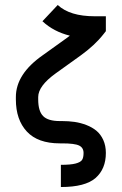

<svg xmlns="http://www.w3.org/2000/svg" viewBox="-20 -565 490 773"><path d="M406.2 -439.5 396.5 -427.2Q361.8 -382.8 304.2 -341.3L204.1 -269.5Q133.8 -218.8 133.8 -174.3V-164.6Q133.8 -117.7 153.6 -97.7Q173.3 -77.6 220.7 -77.6H229.5Q256.3 -77.6 280 -74.2Q303.7 -70.8 327.4 -61.8Q351.1 -52.7 368.2 -38.6Q385.3 -24.4 395.8 -1.5Q406.2 21.5 406.2 50.8Q406.2 115.2 364.7 151.6Q323.2 188 225.1 188V98.6Q264.6 98.6 284.7 93.3Q304.7 87.9 310.5 78.6Q316.4 69.3 316.4 50.8Q316.4 29.8 298.6 21Q280.8 12.2 229.5 12.2H220.7Q132.3 12.2 88.1 -35.4Q43.9 -83 43.9 -164.6V-174.3Q43.9 -267.1 152.3 -342.8L252.4 -414.6L261.2 -421.4Q195.8 -437.5 150.9 -479.5L212.4 -544.9Q261.2 -499.5 361.3 -499.5H406.2Z"/></svg>

Font: Anka/Coder Narrow
Style: Bold
Weight: 700
Width: 3
Monospace: yes
Version: Version 001.100